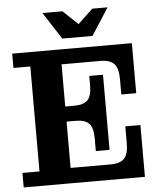

<svg xmlns="http://www.w3.org/2000/svg" viewBox="-58 -925 817 975"><g transform="rotate(-5 350.0 -437.0)"><path d="M23 0V-74H110V-609H24V-682H269V0ZM269 0V-78H641V0ZM404 -219Q404 -270 384 -292Q364 -314 316 -314H474V-152H404ZM269 -314V-391H474V-314ZM472 -78Q523 -78 543.5 -101Q564 -124 564 -178V-264H641V-78ZM316 -391Q364 -391 384 -413Q404 -435 404 -486V-535H474V-391ZM269 -606V-682H634V-606ZM558 -506Q558 -560 537 -583Q516 -606 466 -606H634V-427H558ZM284 -736 195 -874H297L405 -771H340L449 -874H527L438 -736Z"/></g></svg>

Font: Montagu Slab 144pt SemiBold
Style: Regular
Weight: 600
Version: Version 1.000